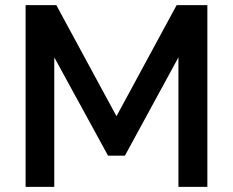

<svg xmlns="http://www.w3.org/2000/svg" viewBox="-20 -730 910 750"><path d="M677 0H790V-710H670L435 -276L200 -710H80V0H192V-506L402 -122H468L677 -506Z"/></svg>

Font: FIGSv2-sans-serif SemiBold
Style: Regular
Weight: 600
Designer: Matt McInerney, Pablo Impallari, Rodrigo Fuenzalida,Mirko Velimirovic
Foundry: Matt McInerney, Pablo Impallari, Rodrigo Fuenzalida
Version: Version 4.021;hotconv 1.0.109;makeotfexe 2.5.65596